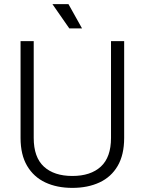

<svg xmlns="http://www.w3.org/2000/svg" viewBox="-20 -900 704 934"><path d="M332 14Q257 14 200.5 -12.5Q144 -39 112 -93Q80 -147 80 -229V-700H144V-229Q144 -135 193.5 -89.5Q243 -44 332 -44Q421 -44 470.5 -89.5Q520 -135 520 -229V-700H584V-229Q584 -147 552.5 -93Q521 -39 464 -12.5Q407 14 332 14ZM379 -762H317L235 -880H313Z"/></svg>

Font: Space Grotesk Variable Light
Style: Regular
Weight: 300
Designer: Florian Karsten
Foundry: Florian Karsten
Version: Version 2.000